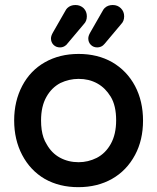

<svg xmlns="http://www.w3.org/2000/svg" viewBox="-20 -735 634 774"><path d="M145.5 -249.5Q145.5 -230 147.9 -212.4Q152.8 -177.7 168 -153.8Q188 -117.7 221.7 -99.4Q255.4 -81.1 296.9 -81.1Q335 -81.1 370.1 -98.6Q405.8 -117.2 426.8 -155.3Q448.2 -193.8 448.2 -250Q448.2 -309.1 426.3 -345.2Q415 -363.3 402.8 -375.5Q375.5 -402.8 336.4 -412.6Q317.9 -417 296.9 -417Q258.8 -417 223.6 -400.4Q188 -381.8 167 -344.2Q145.5 -306.2 145.5 -249.5ZM432.1 -484.4Q491.7 -449.7 524.4 -388.2Q556.6 -327.1 556.6 -248.8Q556.6 -170.4 524.4 -110.4Q490.7 -47.4 431.6 -13.9Q372.6 19.5 295.9 19.5Q219.2 19.5 160.6 -13.7Q102.1 -47.9 69.3 -110.4Q37.1 -171.9 37.1 -249.5Q37.1 -327.1 69.6 -388.9Q102.1 -450.7 161.1 -484.1Q220.2 -517.6 296.9 -517.6Q373.5 -517.6 432.1 -484.4ZM335.9 -580.1Q335.9 -590.3 343.8 -604L393.6 -690.9Q397 -697.8 401.9 -702.6Q414.6 -714.8 434.6 -714.8Q454.1 -714.8 467.3 -701.7Q480.5 -688.5 480.5 -669.2Q480.5 -649.9 468.3 -637.7L401.4 -558.1Q395 -550.3 387.5 -547.1Q379.9 -543.9 372.1 -543.9Q356.4 -543.9 346.2 -554.2Q335.9 -564.5 335.9 -580.1ZM185.5 -580.1Q185.5 -590.3 193.4 -604L243.2 -690.9Q246.6 -697.8 251.5 -702.6Q264.2 -714.8 284.2 -714.8Q303.7 -714.8 317.4 -701.7Q330.1 -688.5 330.1 -669.2Q330.1 -649.9 317.9 -637.7Q249.5 -556.2 247.1 -553.7Q244.6 -551.3 240.2 -548.8Q231.9 -543.9 221.7 -543.9Q206.1 -543.9 195.8 -554.2Q185.5 -564.5 185.5 -580.1Z"/></svg>

Font: YuPearl-SemiBold
Style: SemiBold
Weight: 600
Designer: Max Yao
Foundry: Max-Everyday
Version: Version 1.011; ttfautohint (v1.8.3)